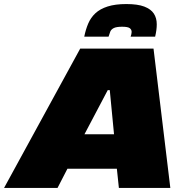

<svg xmlns="http://www.w3.org/2000/svg" viewBox="-82 -928 907 948"><path d="M-62 0 314 -688H676L759 0H505L495 -95H251L202 0ZM335 -265H481L460 -483H450ZM334 -747Q341 -782 353.5 -811.5Q366 -841 389 -862.5Q412 -884 449.5 -896Q487 -908 542 -908Q598 -908 630.5 -895.5Q663 -883 677.5 -861Q692 -839 692 -808Q692 -794 690 -779Q688 -764 684 -747H563Q565 -753 566.5 -759Q568 -765 568 -770Q568 -782 558.5 -789Q549 -796 521 -796Q493 -796 480 -789.5Q467 -783 462.5 -772Q458 -761 454 -747Z"/></svg>

Font: Saira Expanded Black
Style: Italic
Weight: 900
Width: 7
Italic angle: -12°
Designer: Hector Gatti with collaboration of the Omnibus-Type team
Foundry: Omnibus-Type
Version: Version 1.101